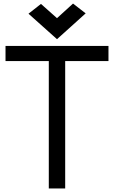

<svg xmlns="http://www.w3.org/2000/svg" viewBox="-20 -1058 640 1078"><path d="M254 0V-800H346V0ZM11 -715V-800H589V-715ZM300 -838 140 -981 210 -1036 300 -956 390 -1038 461 -983Z"/></svg>

Font: Victor Mono SemiBold
Style: Regular
Weight: 600
Monospace: yes
Designer: Rune Bjørnerås
Version: Version 1.561;gftools[0.9.30]